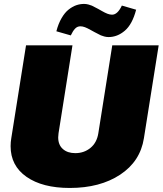

<svg xmlns="http://www.w3.org/2000/svg" viewBox="-20 -928 818 965"><path d="M402.5 -908.3Q413.3 -908.3 424.2 -905.4Q435 -902.5 441.7 -899.6Q448.3 -896.7 458.8 -890.8Q469.2 -885 473.3 -883.3Q475 -882.5 491.7 -872.9Q508.3 -863.3 520.4 -858.8Q532.5 -854.2 543.3 -854.2Q570.8 -854.2 592.5 -900L664.2 -879.2Q645 -805.8 607.5 -773.8Q570 -741.7 525.8 -741.7Q515 -741.7 504.2 -744.6Q493.3 -747.5 486.7 -750.4Q480 -753.3 469.6 -759.2Q459.2 -765 455 -766.7Q454.2 -766.7 436.7 -776.7Q419.2 -786.7 407.1 -791.2Q395 -795.8 384.2 -795.8Q368.3 -795.8 357.1 -783.8Q345.8 -771.7 335.8 -750L263.3 -770.8Q273.3 -809.2 289.6 -837.1Q305.8 -865 325 -880Q344.2 -895 363.3 -901.7Q382.5 -908.3 402.5 -908.3ZM33.3 -193.3Q33.3 -214.2 36.7 -233.3L110.8 -700H344.2L274.2 -258.3Q272.5 -243.3 272.5 -237.5Q272.5 -200 295.8 -179.2Q319.2 -158.3 358.3 -158.3Q402.5 -158.3 434.6 -184.6Q466.7 -210.8 474.2 -258.3L544.2 -700H777.5L703.3 -233.3Q685 -116.7 583.8 -50Q482.5 16.7 330.8 16.7Q193.3 16.7 113.3 -39.2Q33.3 -95 33.3 -193.3Z"/></svg>

Font: BoonTook
Style: Italic
Weight: 400
Italic angle: -9°
Designer: Sungsit Sawaiwan
Foundry: FontUni
Version: Version 3.0